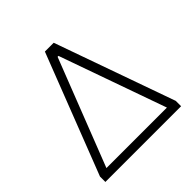

<svg xmlns="http://www.w3.org/2000/svg" viewBox="-171 -774 909 909"><g transform="rotate(-45 283.0 -319.5)"><path d="M27 -36 261 -639H320L534 -36V0H27ZM482 -43 292 -579H286L77 -43Z"/></g></svg>

Font: Luna Sans Light
Style: Regular
Weight: 300
Designer: Juan Pablo del Peral
Foundry: Huerta Tipografica
Version: Version 2.001; ttfautohint (v1.5)